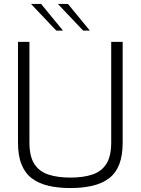

<svg xmlns="http://www.w3.org/2000/svg" viewBox="-20 -946 713 972"><path d="M336 6Q275 6 225.5 -5.5Q176 -17 141.5 -43Q107 -69 89 -113.5Q71 -158 71 -225V-734H129V-225Q129 -155 153.5 -116.5Q178 -78 224.5 -62.5Q271 -47 336 -47Q402 -47 448 -62.5Q494 -78 518.5 -116.5Q543 -155 543 -225V-734H601V-225Q601 -158 583.5 -113.5Q566 -69 531.5 -43Q497 -17 447.5 -5.5Q398 6 336 6ZM401 -791 273 -926H324L435 -791ZM265 -791 137 -926H188L299 -791Z"/></svg>

Font: Exo Thin Light
Style: Regular
Weight: 300
Version: Version 2.000